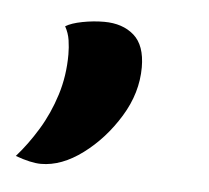

<svg xmlns="http://www.w3.org/2000/svg" viewBox="-77 -119 293 269"><g transform="rotate(5 69.5 15.0)"><path d="M-11 118Q-18 118 -27 116Q-36 114 -47 110Q-31 92 -17 69Q-3 46 5.5 19Q14 -8 14 -38Q14 -48 12.5 -58Q11 -68 6 -77Q14 -82 29.5 -85Q45 -88 60 -88Q86 -88 102 -74Q118 -60 118 -29Q118 7 97.5 40.5Q77 74 47.5 96Q18 118 -11 118Z"/></g></svg>

Font: Sansita Swashed Light
Style: Regular
Weight: 300
Designer: Pablo Cosgaya
Foundry: Omnibus-Type
Version: Version 1.003